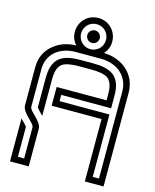

<svg xmlns="http://www.w3.org/2000/svg" viewBox="-147 -1140 1003 1239"><g transform="rotate(15 354.0 -521.0)"><path d="M354.2 -1000C407.5 -1000 437.5 -957.2 437.5 -916.7C437.5 -872.1 402.4 -833.3 354.2 -833.3C307.3 -833.3 270.8 -872.8 270.8 -916.7C270.8 -957.7 302.1 -1000 354.2 -1000ZM229.2 -916.7C229.2 -884.2 240.3 -856.4 261.7 -833.3C203.8 -832.2 153.8 -815.5 113.5 -782.3C65.6 -744.8 41.7 -692.7 41.7 -628.1V-375C41.7 -323.6 125 -278.1 125 -250V-41.7H83.3V-242.7C83.3 -242.7 83.3 -243.8 82.3 -243.8C79.2 -247.9 71.9 -256.2 60.4 -267.7L41.7 -286.5V0H166.7V-250C166.7 -302.2 83.3 -345.8 83.3 -375V-628.1C83.3 -728.5 161.5 -791.7 267.7 -791.7H437.5C543.7 -791.7 622.9 -727.7 625 -626V-41.7H583.3V-458.3H250V-500H583.3V-585.4C583.3 -717.1 512.8 -750 395.8 -750H312.5C198.9 -750 127.2 -719.9 125 -587.5V-382.3C147.9 -353.7 159.4 -347.2 166.7 -337.5V-583.3C166.7 -634.4 178.1 -668.8 202.1 -686.5C222.9 -701 259.4 -708.3 312.5 -708.3H395.8C449 -708.3 485.4 -701 506.3 -686.5C530.2 -668.8 541.7 -634.4 541.7 -583.3V-541.7H208.3V-416.7H541.7V0H666.7V-624C666.7 -749.5 570.7 -828.5 446.5 -833.1C468 -856.3 479.2 -884.2 479.2 -916.7C479.2 -983.6 427.5 -1041.7 354.2 -1041.7C281.1 -1041.7 229.2 -983.8 229.2 -916.7ZM354.2 -875C378.9 -875 395.8 -895.9 395.8 -916.7C395.8 -940.3 376.8 -958.3 354.2 -958.3C331.5 -958.3 312.5 -940.4 312.5 -916.7C312.5 -895.9 329.4 -875 354.2 -875Z"/></g></svg>

Font: Sportrop
Style: Regular
Weight: 500
Version: Version 0.9